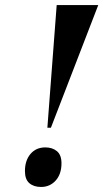

<svg xmlns="http://www.w3.org/2000/svg" viewBox="-20 -734 411 762"><path d="M168 -227 205 -714H370L182 -227ZM143 8Q114 8 96.5 -7Q79 -22 79 -55Q79 -97 101 -123Q123 -149 160 -149Q188 -149 206 -134Q224 -119 224 -86Q224 -43 201 -17.5Q178 8 143 8Z"/></svg>

Font: Noto Serif Display SemiCondensed
Style: Bold Italic
Weight: 700
Width: 4
Italic angle: -12°
Designer: Monotype Design Team
Foundry: Monotype Imaging Inc.
Version: Version 2.009